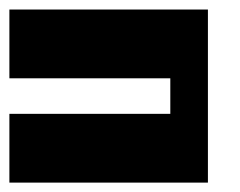

<svg xmlns="http://www.w3.org/2000/svg" viewBox="-20 -389 512 409"><path d="M0 -368.7H422.9V0H0V-146.5H342.8V-222.2H0Z"/></svg>

Font: Aqlam Corner
Style: Regular
Weight: 400
Designer: Developer/ Husham Jawad
Version: Version 1.00;December 29, 2020;FontCreator 13.0.0.2683 32-bi